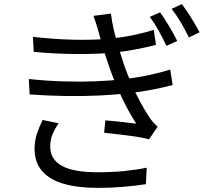

<svg xmlns="http://www.w3.org/2000/svg" viewBox="-20 -861 1040 933"><path d="M758 -801Q776 -776 800.5 -736Q825 -696 841 -662L789 -638Q772 -674 751.5 -711Q731 -748 708 -779ZM864 -841Q876 -825 892 -801Q908 -777 923 -751.5Q938 -726 950 -704L898 -679Q880 -716 859 -751.5Q838 -787 814 -818ZM140 -682Q244 -670 339.5 -668Q435 -666 512 -673Q574 -679 629 -690.5Q684 -702 727 -716L738 -643Q696 -632 642.5 -621.5Q589 -611 529 -605Q453 -598 352.5 -598.5Q252 -599 144 -609ZM120 -477Q206 -468 288.5 -465.5Q371 -463 445.5 -466Q520 -469 578 -476Q649 -484 708 -497Q767 -510 807 -523L819 -448Q779 -437 723.5 -426Q668 -415 605 -408Q544 -401 464.5 -397Q385 -393 298 -394.5Q211 -396 124 -402ZM462 -695Q456 -718 449 -740.5Q442 -763 434 -784L519 -795Q524 -753 535 -707.5Q546 -662 559.5 -618.5Q573 -575 585 -539Q599 -501 617.5 -457Q636 -413 659 -370Q682 -327 708 -288Q716 -276 725.5 -265.5Q735 -255 746 -245L704 -184Q676 -192 638 -197.5Q600 -203 560.5 -207.5Q521 -212 486 -216L492 -276Q532 -273 575.5 -268Q619 -263 642 -260Q601 -324 569 -393.5Q537 -463 515 -524Q503 -558 493.5 -587.5Q484 -617 476.5 -644Q469 -671 462 -695ZM265 -262Q247 -236 235.5 -209Q224 -182 224 -148Q224 -87 280 -55.5Q336 -24 454 -24Q524 -24 581 -29.5Q638 -35 693 -46L689 34Q637 42 578.5 47Q520 52 455 52Q357 52 289 32Q221 12 185 -29.5Q149 -71 148 -135Q148 -178 159.5 -211.5Q171 -245 187 -278Z"/></svg>

Font: Farlight84_Sys_V01
Style: Regular
Weight: 400
Designer: Ryoko NISHIZUKA  (kana, bopomofo & ideographs); Paul D. Hunt (Latin, Greek & Cyrillic); Sandoll Communications , Soo-you
Foundry: Adobe
Version: Version 2.004;October 29, 2024;FontCreator 14.0.0.2814 64-bi